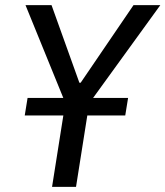

<svg xmlns="http://www.w3.org/2000/svg" viewBox="-20 -725 642 745"><path d="M182 0 240 -367 246 -295 79 -705H180L288 -404H293L498 -705H602L305 -295L333 -367L275 0ZM76 -277 87 -345H477L466 -277Z"/></svg>

Font: Nunito Sans 7pt Condensed Medium
Style: Italic
Weight: 500
Width: 3
Italic angle: -9°
Designer: Vernon Adams
Foundry: Vernon Adams
Version: Version 3.101;gftools[0.9.27]